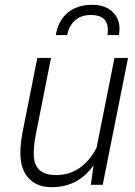

<svg xmlns="http://www.w3.org/2000/svg" viewBox="-20 -770 563 800"><path d="M194.5 10Q120 10 85 -46.5Q65 -79.5 65 -134.5Q65 -173 74.5 -222L135.5 -528.5H192.5L131.5 -221Q121 -169 120.5 -133.5Q120.5 -97.5 131.5 -78.5Q153 -40.5 211.5 -40.5Q270 -40.5 312.8 -71Q355.5 -101.5 382.5 -155L457 -528.5H513.5L408 0H358.5L369.5 -78.5L368 -79Q304.5 10 194.5 10ZM364 -750Q423 -750 454 -715.5Q478 -689 478 -649.5Q478 -637.5 475.5 -624H427.5Q429.5 -635.5 429.5 -646Q429.5 -670 418 -685.5Q402 -707.5 357.5 -707.5Q316.5 -707.5 291.5 -684Q266.5 -660.5 260 -624H212.5Q222.5 -684 262 -717Q301.5 -750 364 -750Z"/></svg>

Font: Roberto Sans Light
Style: Italic
Weight: 300
Italic angle: -11°
Designer: Google
Version: Version 1.00;June 11, 2020;FontCreator 12.0.0.2522 64-bit; t